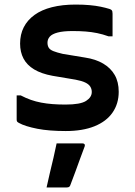

<svg xmlns="http://www.w3.org/2000/svg" viewBox="-20 -565 590 841"><path d="M267 -107Q332 -107 357 -123Q382 -139 382 -162Q382 -175 375.5 -185.5Q369 -196 353.5 -203.5Q338 -211 311 -216L210 -233Q161 -242 129.5 -261Q98 -280 83 -308.5Q68 -337 68 -374Q68 -414 84 -445.5Q100 -477 131 -499.5Q162 -522 207.5 -533.5Q253 -545 311 -545Q345 -545 372.5 -542.5Q400 -540 421.5 -535.5Q443 -531 459 -526Q465 -524 468 -521.5Q471 -519 472 -515Q473 -511 473 -505Q473 -485 473 -457.5Q473 -430 473 -406H455Q430 -415 405.5 -420Q381 -425 355 -427Q329 -429 298 -429Q257 -429 232.5 -422.5Q208 -416 198 -404.5Q188 -393 188 -378Q188 -365 193.5 -356Q199 -347 214 -341Q229 -335 255 -329L352 -313Q399 -306 432 -286.5Q465 -267 482.5 -236.5Q500 -206 500 -163Q500 -111 473 -72Q446 -33 394 -12Q342 9 268 9Q232 9 200.5 6.5Q169 4 143.5 -1Q118 -6 97 -12.5Q76 -19 62 -27Q57 -30 55 -32.5Q53 -35 53 -42Q53 -63 53 -91.5Q53 -120 53 -147H71Q94 -135 115.5 -127.5Q137 -120 160.5 -115.5Q184 -111 210.5 -109Q237 -107 267 -107ZM228 63Q258 63 284 63Q310 63 341 63Q347 63 350 66.5Q353 70 351 76Q340 105 330 132.5Q320 160 310 187.5Q300 215 288 246Q287 250 283.5 253Q280 256 273 256Q254 256 233.5 256Q213 256 184 256Q191 223 199 190Q207 157 214.5 125Q222 93 228 63Z"/></svg>

Font: Recursive SemiBold
Style: Regular
Weight: 600
Version: Version 1.085